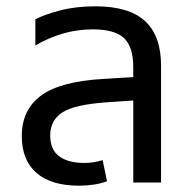

<svg xmlns="http://www.w3.org/2000/svg" viewBox="-20 -578 611 608"><path d="M402 0V-365Q402 -430 372.5 -457.5Q343 -485 274 -485Q224 -485 178.5 -471.5Q133 -458 92 -434V-517Q121 -532 170.5 -545Q220 -558 282 -558Q335 -558 374 -546.5Q413 -535 438.5 -512Q464 -489 477 -453.5Q490 -418 490 -370V0ZM230 10Q142 10 95.5 -30.5Q49 -71 49 -147Q49 -230 109.5 -275Q170 -320 306 -328L420 -335V-261L318 -254Q216 -247 177.5 -222Q139 -197 139 -149Q139 -104 167.5 -83Q196 -62 247 -62Q264 -62 278 -64.5Q292 -67 305 -71L319 -4Q300 3 277.5 6.5Q255 10 230 10Z"/></svg>

Font: Noto Sans Thai
Style: Regular
Weight: 400
Designer: Monotype Design Team
Foundry: Monotype Imaging Inc.
Version: Version 2.001